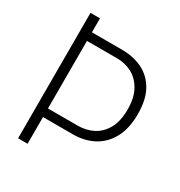

<svg xmlns="http://www.w3.org/2000/svg" viewBox="-166 -814 868 928"><g transform="rotate(30 267.5 -350.0)"><path d="M70 0V-700H123V-622H290Q354 -622 404 -598Q454 -574 483.5 -523Q513 -472 513 -390Q513 -309 483.5 -255.5Q454 -202 404 -175.5Q354 -149 290 -149H123V0ZM123 -197H290Q336 -197 374 -216.5Q412 -236 435.5 -277.5Q459 -319 459 -385Q459 -450 435.5 -492Q412 -534 374 -554Q336 -574 290 -574H123Z"/></g></svg>

Font: Phudu Light Light
Style: Regular
Weight: 300
Version: Version 1.005;gftools[0.9.23]